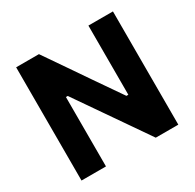

<svg xmlns="http://www.w3.org/2000/svg" viewBox="-155 -880 1061 1047"><g transform="rotate(-30 375.0 -356.5)"><path d="M70.5 0V-713H214Q264 -640 308.5 -575.5Q353 -510.5 397.5 -445.5L513.5 -277.5H525.5V-713H680V0H538Q496.5 -60 451.8 -124.8Q407 -189.5 353.5 -267L236 -437H224.5V0Z"/></g></svg>

Font: Heraclito
Style: Bold
Weight: 700
Designer: Kostas Bartsokas (font) & Cristiano Sobral (main changes)
Foundry: Kostas Bartsokas (font) & Cristiano Sobral (main changes)
Version: Version 1.00;July 8, 2020;FontCreator 13.0.0.2655 64-bit